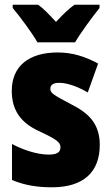

<svg xmlns="http://www.w3.org/2000/svg" viewBox="-20 -786 472 816"><path d="M139 -606H299C323 -647 373 -715 403 -752V-766H297C272 -749 248 -725 218 -693C189 -724 167 -748 142 -766H34V-752C63 -718 118 -644 139 -606ZM404 -170C404 -259 358 -305 282 -343C205 -384 194 -390 194 -409C194 -426 207 -434 232 -434C268 -434 314 -416 353 -393L397 -516C339 -547 286 -563 225 -563C103 -563 30 -505 30 -400C30 -318 68 -265 143 -230C225 -192 237 -180 237 -160C237 -138 221 -129 187 -129C139 -129 80 -148 31 -174V-21C86 2 140 10 201 10C335 10 404 -55 404 -170Z"/></svg>

Font: Noto Sans Hebrew Condensed Black
Style: Regular
Weight: 900
Width: 3
Designer: Monotype Design Team
Foundry: Monotype Imaging Inc.
Version: Version 2.004